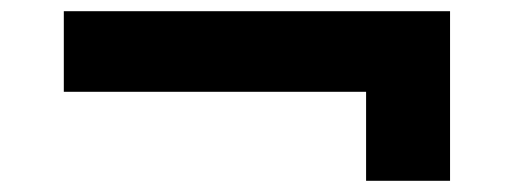

<svg xmlns="http://www.w3.org/2000/svg" viewBox="-20 -432 919 343"><path d="M634 -109V-319L684 -268H94V-412H784V-109Z"/></svg>

Font: Lexend Peta SemiBold
Style: Regular
Weight: 600
Designer: Bonnie Shaver-Troup, Thomas Jockin
Foundry: Lexend
Version: Version 1.007